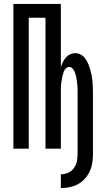

<svg xmlns="http://www.w3.org/2000/svg" viewBox="-20 -755 540 975"><path d="M289 200V130Q308 130 325.5 122.5Q343 115 354.5 99.5Q366 84 370 65.5Q374 47 374 28V-282Q374 -291 374 -300.5Q374 -310 373 -319.5Q372 -329 371 -338Q370 -347 368.5 -356Q367 -365 364.5 -374.5Q362 -384 358 -392.5Q354 -401 347.5 -408Q341 -415 331 -415Q322 -415 315 -408Q308 -401 304.5 -392.5Q301 -384 298.5 -374.5Q296 -365 294.5 -356Q293 -347 291.5 -338Q290 -329 289.5 -319.5Q289 -310 289 -300.5Q289 -291 289 -282V0H211V-665H126V0H48V-735H289V-414Q293 -427 299 -439.5Q305 -452 314 -462.5Q323 -473 335.5 -479Q348 -485 362 -485Q377 -485 390.5 -477.5Q404 -470 413 -457.5Q422 -445 428 -431Q434 -417 438 -402.5Q442 -388 445 -373Q448 -358 449.5 -342.5Q451 -327 451.5 -312Q452 -297 452 -282V28Q452 50 448.5 72.5Q445 95 435.5 115.5Q426 136 410.5 153Q395 170 375.5 180.5Q356 191 333.5 195.5Q311 200 289 200Z"/></svg>

Font: Iosevka www.saffi
Style: Regular
Weight: 400
Monospace: yes
Designer: Belleve Invis
Foundry: Belleve Invis
Version: Version 22.0.2; ttfautohint (v1.8.3)